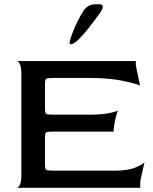

<svg xmlns="http://www.w3.org/2000/svg" viewBox="-20 -889 724 909"><path d="M60 0Q67 0 74 -14Q81 -28 81 -60V-540Q81 -572 74 -585.5Q67 -599 60 -600H623V-580L643 -484Q618 -495 555 -507.5Q492 -520 403 -520H234Q204 -520 198.5 -515.5Q193 -511 193 -490V-376Q193 -354 198.5 -350Q204 -346 233 -346H398Q456 -346 491.5 -352.5Q527 -359 538 -366Q531 -347 524.5 -317.5Q518 -288 518 -266H233Q204 -266 198.5 -262.5Q193 -259 193 -236V-112Q193 -89 198 -85Q203 -81 233 -81H524Q582 -81 617.5 -94.5Q653 -108 664 -121L644 -31V0ZM314 -679Q307 -679 311.5 -697Q316 -715 326.5 -741.5Q337 -768 350 -793.5Q363 -819 372 -833Q385 -853 399.5 -861Q414 -869 437 -869H448Q482 -869 454 -829Q432 -798 405 -763Q378 -728 353.5 -703.5Q329 -679 314 -679Z"/></svg>

Font: Red Rose
Style: Regular
Weight: 400
Designer: Jaikishan Patel
Version: Version 2.000; ttfautohint (v1.8.3)